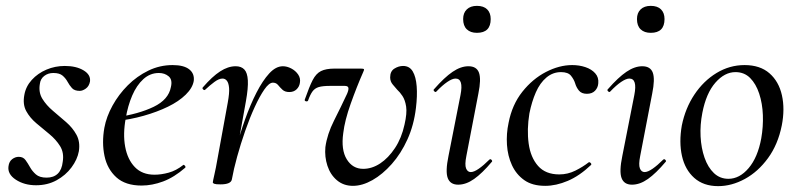

<svg xmlns="http://www.w3.org/2000/svg" viewBox="-20 -621 2716 655"><path d="M103 11Q63 11 34 -8Q5 -27 9 -54Q11 -70 21.5 -78Q32 -86 44 -86Q59 -86 67 -75Q75 -64 82.5 -50.5Q90 -37 102.5 -26Q115 -15 139 -15Q163 -15 177 -28.5Q191 -42 194 -69Q199 -100 185 -122.5Q171 -145 148.5 -163.5Q126 -182 104 -200.5Q82 -219 69.5 -242Q57 -265 63 -297Q68 -326 88.5 -348.5Q109 -371 138.5 -383.5Q168 -396 201 -396Q240 -396 265 -381Q290 -366 287 -343Q284 -327 273 -319Q262 -311 252 -311Q234 -311 225.5 -320.5Q217 -330 210.5 -342Q204 -354 193.5 -363Q183 -372 162 -372Q144 -372 131 -362Q118 -352 116 -335Q111 -306 124.5 -284Q138 -262 160.5 -243Q183 -224 205.5 -204.5Q228 -185 241 -161Q254 -137 249 -105Q244 -77 224 -50Q204 -23 173 -6Q142 11 103 11Z M463 12Q408 12 377 -16Q346 -44 336.5 -89Q327 -134 336 -185Q343 -223 364 -261Q385 -299 416 -330Q447 -361 486 -380Q525 -399 569 -399Q607 -399 625.5 -384.5Q644 -370 641 -345Q637 -321 613.5 -298Q590 -275 553 -257Q516 -239 470 -226Q424 -213 376 -208L378 -221Q453 -232 504 -256.5Q555 -281 563 -324Q569 -349 555.5 -360.5Q542 -372 522 -372Q492 -372 469 -351Q446 -330 431 -295Q416 -260 409 -218Q399 -164 407 -120.5Q415 -77 440 -51Q465 -25 507 -25Q530 -25 555.5 -32Q581 -39 605 -58Q607 -60 610.5 -56Q614 -52 612 -49Q574 -16 536.5 -2Q499 12 463 12Z M771 -9 761 -10Q770 -57 784 -110Q798 -163 816 -213.5Q834 -264 855 -305Q876 -346 898.5 -370.5Q921 -395 945 -395Q959 -395 973.5 -387.5Q988 -380 997 -367Q1006 -354 1003 -338Q1001 -325 991.5 -316Q982 -307 967 -307Q952 -307 943.5 -315Q935 -323 928.5 -331Q922 -339 911 -339Q898 -339 882 -316Q866 -293 849 -256Q832 -219 816.5 -174.5Q801 -130 789 -86.5Q777 -43 771 -9ZM732 8Q716 8 711 6Q706 4 706 1Q706 -2 711.5 -26Q717 -50 721 -74L757 -271Q763 -304 761.5 -321Q760 -338 754 -345.5Q748 -353 739 -353Q727 -353 711.5 -341.5Q696 -330 680 -315Q677 -312 673 -316Q669 -320 672 -323Q704 -360 731 -377.5Q758 -395 784 -395Q803 -395 813.5 -384Q824 -373 825.5 -347Q827 -321 819 -276L771 -9Q768 8 732 8Z M1184 13Q1152 13 1129.5 -6Q1107 -25 1097 -55.5Q1087 -86 1090 -119Q1096 -163 1119.5 -209.5Q1143 -256 1164 -301Q1170 -315 1168.5 -321.5Q1167 -328 1156 -328H1106Q1081 -328 1067.5 -324Q1054 -320 1046 -309Q1038 -298 1031 -278Q1029 -274 1023.5 -275.5Q1018 -277 1020 -282Q1035 -325 1046.5 -347.5Q1058 -370 1075 -378.5Q1092 -387 1121 -387H1211Q1220 -387 1221.5 -385Q1223 -383 1219 -375Q1197 -325 1176.5 -267.5Q1156 -210 1151 -167Q1143 -110 1163 -77.5Q1183 -45 1219 -45Q1249 -45 1277 -63.5Q1305 -82 1327.5 -116Q1350 -150 1360 -196Q1369 -235 1365.5 -257.5Q1362 -280 1353 -293.5Q1344 -307 1335 -315Q1329 -322 1320 -332.5Q1311 -343 1311 -357Q1311 -378 1325.5 -387Q1340 -396 1355 -396Q1377 -396 1388 -377.5Q1399 -359 1401.5 -326.5Q1404 -294 1399 -253Q1392 -194 1370 -145.5Q1348 -97 1316.5 -61.5Q1285 -26 1250.5 -6.5Q1216 13 1184 13Z M1543 9Q1516 9 1507.5 -13.5Q1499 -36 1510 -89L1551 -297Q1562 -353 1534 -353Q1523 -353 1506 -341.5Q1489 -330 1469 -309Q1466 -305 1461.5 -309.5Q1457 -314 1461 -317Q1496 -357 1524 -376Q1552 -395 1578 -395Q1606 -395 1614 -373Q1622 -351 1612 -302L1571 -89Q1565 -59 1570 -46.5Q1575 -34 1586 -34Q1597 -34 1613.5 -45.5Q1630 -57 1649 -76Q1653 -80 1657 -75.5Q1661 -71 1657 -68Q1625 -30 1597.5 -10.5Q1570 9 1543 9ZM1607 -509Q1585 -509 1572.5 -521Q1560 -533 1560 -556Q1560 -577 1572.5 -589Q1585 -601 1607 -601Q1630 -601 1642 -589Q1654 -577 1654 -556Q1654 -509 1607 -509Z M1840 13Q1796 13 1768.5 -6.5Q1741 -26 1726.5 -57.5Q1712 -89 1709.5 -127Q1707 -165 1715 -202Q1727 -264 1762 -308Q1797 -352 1842.5 -375.5Q1888 -399 1932 -399Q1956 -399 1977 -392Q1998 -385 2010.5 -371Q2023 -357 2021 -337Q2020 -322 2010 -311.5Q2000 -301 1982 -301Q1964 -301 1955 -312Q1946 -323 1942 -337Q1938 -350 1928 -362.5Q1918 -375 1894 -375Q1866 -375 1844 -356.5Q1822 -338 1808 -306Q1794 -274 1786 -234Q1777 -179 1783.5 -131.5Q1790 -84 1815.5 -55Q1841 -26 1888 -26Q1917 -26 1943 -39Q1969 -52 1988 -67Q1991 -69 1995 -65Q1999 -61 1996 -58Q1957 -21 1917 -4Q1877 13 1840 13Z M2136 9Q2109 9 2100.5 -13.5Q2092 -36 2103 -89L2144 -297Q2155 -353 2127 -353Q2116 -353 2099 -341.5Q2082 -330 2062 -309Q2059 -305 2054.5 -309.5Q2050 -314 2054 -317Q2089 -357 2117 -376Q2145 -395 2171 -395Q2199 -395 2207 -373Q2215 -351 2205 -302L2164 -89Q2158 -59 2163 -46.5Q2168 -34 2179 -34Q2190 -34 2206.5 -45.5Q2223 -57 2242 -76Q2246 -80 2250 -75.5Q2254 -71 2250 -68Q2218 -30 2190.5 -10.5Q2163 9 2136 9ZM2200 -509Q2178 -509 2165.5 -521Q2153 -533 2153 -556Q2153 -577 2165.5 -589Q2178 -601 2200 -601Q2223 -601 2235 -589Q2247 -577 2247 -556Q2247 -509 2200 -509Z M2430 14Q2380 14 2348.5 -14Q2317 -42 2306.5 -89Q2296 -136 2306 -193Q2318 -252 2349 -298.5Q2380 -345 2424.5 -372Q2469 -399 2520 -399Q2573 -399 2605 -371Q2637 -343 2647.5 -296Q2658 -249 2647 -193Q2634 -128 2600 -81.5Q2566 -35 2521 -10.5Q2476 14 2430 14ZM2465 -11Q2503 -11 2534 -47.5Q2565 -84 2577 -149Q2584 -189 2582.5 -228.5Q2581 -268 2570 -301.5Q2559 -335 2539 -355Q2519 -375 2489 -375Q2452 -375 2420.5 -339Q2389 -303 2376 -236Q2368 -195 2370 -155.5Q2372 -116 2383.5 -83Q2395 -50 2415.5 -30.5Q2436 -11 2465 -11Z"/></svg>

Font: Cormorant Medium
Style: Italic
Weight: 500
Italic angle: -10°
Designer: Christian Thalmann (Catharsis Fonts)
Foundry: Catharsis Fonts
Version: Version 4.000